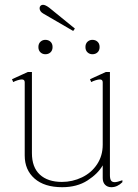

<svg xmlns="http://www.w3.org/2000/svg" viewBox="-20 -770 574 800"><path d="M145 -736Q145 -742 149 -746Q153 -750 159 -750Q169 -750 185 -738L292 -651L285 -641L161 -713Q145 -722 145 -736ZM140 -574Q140 -588 148.5 -596Q157 -604 169 -604Q182 -604 190.5 -596Q199 -588 199 -574Q199 -560 190.5 -552Q182 -544 169 -544Q157 -544 148.5 -552Q140 -560 140 -574ZM336 -574Q336 -588 344.5 -596Q353 -604 365 -604Q378 -604 386.5 -596Q395 -588 395 -574Q395 -560 386.5 -552Q378 -544 365 -544Q353 -544 344.5 -552Q336 -560 336 -574ZM490 -19V-11Q469 10 444 10Q428 10 418 0Q408 -10 408 -28V-81Q388 -46 344.5 -18Q301 10 239 10Q165 10 124 -26Q83 -62 83 -122V-427Q83 -439 71 -439Q64 -439 53 -435.5Q42 -432 35 -428L30 -440L96 -470H113V-132Q113 -73 146 -42.5Q179 -12 238 -12Q282 -12 321.5 -31Q361 -50 384.5 -85.5Q408 -121 408 -167V-427Q408 -439 396 -439Q389 -439 378 -435.5Q367 -432 360 -428L355 -440L421 -470H438V-40Q438 -25 442.5 -18Q447 -11 458 -11Q468 -11 490 -19Z"/></svg>

Font: Taviraj Thin
Style: Regular
Weight: 250
Designer: Katatrad Team
Foundry: CadsonDemak
Version: Version 1.001